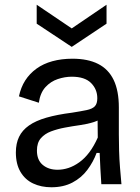

<svg xmlns="http://www.w3.org/2000/svg" viewBox="-20 -778 593 811"><path d="M197 13Q154 13 120 -3Q86 -19 66.5 -52Q47 -85 47 -134Q47 -172 60.5 -200Q74 -228 102.5 -248Q131 -268 176 -281Q221 -294 284 -302Q322 -308 346 -313Q370 -318 380.5 -329Q391 -340 391 -363Q391 -401 364.5 -427.5Q338 -454 283 -454Q254 -454 224 -444Q194 -434 172 -410Q150 -386 144 -344L60 -371Q68 -409 86.5 -438Q105 -467 134 -488Q163 -509 201.5 -519.5Q240 -530 286 -530Q351 -530 394.5 -508Q438 -486 460 -440.5Q482 -395 482 -324V-211Q482 -179 483 -142.5Q484 -106 487 -69Q490 -32 493 0H408Q406 -33 404 -66Q402 -99 401 -132H388Q374 -94 349 -60.5Q324 -27 286 -7Q248 13 197 13ZM223 -61Q246 -61 269 -68.5Q292 -76 315 -92.5Q338 -109 357.5 -135Q377 -161 393 -197L392 -291L419 -287Q403 -271 376.5 -262.5Q350 -254 318 -249.5Q286 -245 254 -239Q222 -233 195.5 -223Q169 -213 152.5 -194Q136 -175 136 -142Q136 -102 160.5 -81.5Q185 -61 223 -61ZM135 -758 283 -658 430 -758V-678L283 -580L135 -678Z"/></svg>

Font: Bricolage Grotesque 20pt
Style: Regular
Weight: 400
Version: Version 1.001;gftools[0.9.33.dev8+g029e19f]